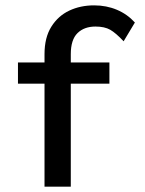

<svg xmlns="http://www.w3.org/2000/svg" viewBox="-20 -696 540 716"><path d="M146 0V-384H47V-463H146V-494Q146 -556 171.5 -596.5Q197 -637 238.5 -656.5Q280 -676 331 -676Q377 -676 416 -659.5Q455 -643 483 -612L441 -542Q412 -573 391 -585Q370 -597 336 -597Q294 -597 269 -572.5Q244 -548 244 -494V-463H388V-384H244V0Z"/></svg>

Font: Inconsolata SemiBold
Style: Regular
Weight: 600
Monospace: yes
Designer: Raph Levien, Cyreal, Brenton Simpson
Foundry: Raph Levien, Cyreal, Google
Version: Version 3.100; ttfautohint (v1.8.4.7-5d5b)